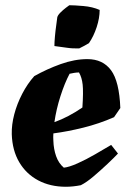

<svg xmlns="http://www.w3.org/2000/svg" viewBox="-20 -702 493 734"><path d="M232 12Q172 12 126 -12.5Q80 -37 53.5 -82Q27 -127 25 -189Q24 -225 34.5 -265Q45 -305 65 -343.5Q85 -382 111 -411Q159 -438 212 -457Q265 -476 314 -476Q373 -476 404.5 -433.5Q436 -391 440 -289L416 -254Q359 -229 298.5 -214Q238 -199 184 -192Q183 -177 184 -164Q185 -132 194.5 -105Q204 -78 224 -61Q244 -63 276.5 -77.5Q309 -92 343.5 -112Q378 -132 405 -148L431 -115Q416 -99 390.5 -75Q365 -51 338 -28Q311 -5 289 6Q274 9 259.5 10.5Q245 12 232 12ZM246 -420Q227 -384 211 -334Q195 -284 188 -235Q241 -254 295 -291Q299 -351 296 -378.5Q293 -406 282 -425Q274 -425 264 -423.5Q254 -422 246 -420ZM188 -526Q188 -540 190 -562.5Q192 -585 195 -605.5Q198 -626 199 -636Q201 -644 211 -654Q221 -664 231.5 -672Q242 -680 245 -682Q263 -682 298.5 -679Q334 -676 361 -664Q361 -633 349.5 -598Q338 -563 320 -537Q312 -532 302.5 -527Q293 -522 283 -517Q259 -516 235.5 -519.5Q212 -523 188 -526Z"/></svg>

Font: Labrada ExtraBold
Style: Italic
Weight: 800
Italic angle: -7°
Designer: Mercedes Jáuregui
Foundry: Omnibus-Type Team
Version: Version 1.000; ttfautohint (v1.8.4.7-5d5b)